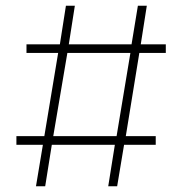

<svg xmlns="http://www.w3.org/2000/svg" viewBox="-20 -647 633 667"><path d="M556 -493V-463H464L417 -174H521V-144H411L387 0H356L379 -144H160L137 0H105L129 -144H37V-174H134L182 -463H72V-493H188L209 -627H240L219 -493H437L459 -627H490L469 -493ZM385 -174 433 -463H214L165 -174Z"/></svg>

Font: Blinker ExtraLight
Style: Regular
Weight: 200
Designer: Juergen Huber
Foundry: supertype
Version: Version 1.017;hotconv 1.0.117;makeotfexe 2.5.65602